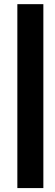

<svg xmlns="http://www.w3.org/2000/svg" viewBox="-20 -706 269 945"><path d="M65.4 -685.5H193.4V219.7H65.4Z"/></svg>

Font: Puritan
Style: Bold
Weight: 700
Version: 2.1